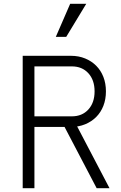

<svg xmlns="http://www.w3.org/2000/svg" viewBox="-20 -995 640 1015"><path d="M162 -380V-644H360Q414 -644 447 -608Q480 -572 480 -512Q480 -452 447 -416Q414 -380 360 -380ZM100 0H162V-324H338L305 -355L491 0H559L373 -355L355 -324Q396 -324 430 -338Q464 -352 488.5 -376.5Q513 -401 526.5 -435.5Q540 -470 540 -512Q540 -554 526.5 -588.5Q513 -623 488.5 -647.5Q464 -672 430 -686Q396 -700 355 -700H100ZM436 -975H351L275 -800H330Z"/></svg>

Font: CommitMonoV142 ExtLt
Style: Regular
Weight: 200
Monospace: yes
Designer: Eigil Nikolajsen
Foundry: Eigil Nikolajsen
Version: Version 1.142